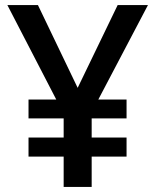

<svg xmlns="http://www.w3.org/2000/svg" viewBox="-20 -734 611 754"><path d="M9 -714 201 -343H92V-269H230V-194H92V-119H230V0H340V-119H477V-194H340V-269H477V-343H366L561 -714H442L285 -389L129 -714Z"/></svg>

Font: OpenSansMMV
Style: Semibold
Weight: 600
Designer: Steve Matteson
Foundry: Ascender Corporation
Version: Version 6.000